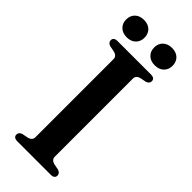

<svg xmlns="http://www.w3.org/2000/svg" viewBox="-277 -907 948 948"><g transform="rotate(45 197.0 -433.0)"><path d="M265 -77Q265 -66.5 271.5 -59.5Q278 -52.5 289.5 -49.5L320.5 -43.5Q340.5 -37.5 340.5 -20.5Q340.5 -11 334 -5.5Q327.5 0 313.5 0H81Q67 0 60.2 -5.5Q53.5 -11 53.5 -20.5Q53.5 -37.5 73.5 -43.5L104.5 -49.5Q116.5 -52.5 123 -59.5Q129.5 -66.5 129.5 -77V-623Q129.5 -633.5 123 -640.5Q116.5 -647.5 104.5 -650.5L73.5 -656.5Q53.5 -662.5 53.5 -679.5Q53.5 -689 60.2 -694.5Q67 -700 81 -700H313.5Q327.5 -700 334 -694.5Q340.5 -689 340.5 -679.5Q340.5 -662.5 320.5 -656.5L289.5 -650.5Q278 -647.5 271.5 -640.5Q265 -633.5 265 -623ZM99 -745Q70 -745 52.5 -761.8Q35 -778.5 35 -805.5Q35 -833 52.5 -849.8Q70 -866.5 99 -866.5Q128.5 -866.5 145.8 -849.8Q163 -833 163 -805.5Q163 -779 145.8 -762Q128.5 -745 99 -745ZM294.5 -745Q265.5 -745 248 -761.8Q230.5 -778.5 230.5 -805.5Q230.5 -833 248 -849.8Q265.5 -866.5 294.5 -866.5Q324.5 -866.5 341.8 -849.8Q359 -833 359 -805.5Q359 -779 341.8 -762Q324.5 -745 294.5 -745Z"/></g></svg>

Font: Fraunces Medium
Style: Regular
Weight: 500
Version: Version 1.000;[b76b70a41]